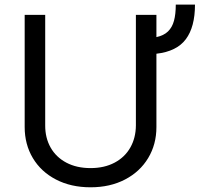

<svg xmlns="http://www.w3.org/2000/svg" viewBox="-20 -791 903 824"><path d="M816.8 -771.3Q816.8 -675.1 777.5 -622.7Q738.3 -570.3 651.3 -560.4V-245.7Q651.3 -171.5 615.9 -112.7Q580.6 -54 516.5 -20.6Q452.4 12.8 368.6 12.8Q284.4 12.8 220.2 -20.6Q155.9 -54 120.9 -112.7Q85.9 -171.5 85.9 -245.7V-727.3H174V-252.8Q173.7 -199.6 197.1 -158Q220.5 -116.5 264.7 -93Q308.9 -69.6 368.6 -69.6Q427.9 -69.6 471.9 -93Q516 -116.5 539.4 -158Q562.9 -199.6 563.2 -252.8V-727.3H651.3V-631.7Q682.9 -638.5 701 -656.1Q719.1 -673.7 726.7 -701.9Q734.4 -730.1 734.4 -771.3Z"/></svg>

Font: Riot Sans
Style: Regular
Weight: 400
Designer: Rasmus Andersson
Foundry: rsms
Version: Version 4.001